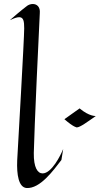

<svg xmlns="http://www.w3.org/2000/svg" viewBox="-20 -928 558 960"><path d="M296 -183C283 -151 238 -61 193 -61C168 -61 148 -90 149 -163C151 -269 176 -813 179 -862C182 -894 164 -908 144 -908C133 -908 121 -904 112 -896C112 -896 86 -877 29 -827C50 -837 65 -842 76 -842C98 -842 101 -821 101 -786C101 -735 70 -197 66 -126C63 -55 73 8 112 12C181 17 248 -78 287 -128ZM459 -348C459 -348 427 -345 378 -386L302 -332C349 -291 364 -291 364 -291C380 -291 418 -319 459 -348Z"/></svg>

Font: Quintessential
Style: Regular
Weight: 400
Designer: Astigmatic (AOETI)
Foundry: Astigmatic (AOETI)
Version: Version 1.000